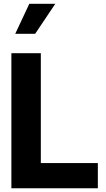

<svg xmlns="http://www.w3.org/2000/svg" viewBox="-20 -1002 565 1022"><path d="M40.6 0V-718.8H197.3V-134H500.8V0ZM61.1 -822.1 135.9 -981.6H274.2L167.2 -822.1Z"/></svg>

Font: Inter Display V
Style: Regular
Weight: 400
Designer: Rasmus Andersson
Foundry: rsms
Version: Version 3.015;git-src